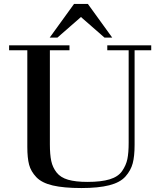

<svg xmlns="http://www.w3.org/2000/svg" viewBox="-20 -944 818 970"><path d="M118 -202V-690H26V-715H331V-690H232V-215Q232 -163 239 -130.5Q246 -98 266 -72.5Q286 -47 324 -36Q362 -25 422 -25Q491 -25 534 -38Q577 -51 597 -80Q617 -109 623.5 -140.5Q630 -172 630 -223V-690H522V-715H744V-690H660V-212Q660 -155 650.5 -119Q641 -83 614 -52.5Q587 -22 532 -8Q477 6 391 6Q302 6 246.5 -7Q191 -20 163.5 -49Q136 -78 127 -112Q118 -146 118 -202ZM231 -754 354 -924H424L547 -754H508L389 -858L270 -754Z"/></svg>

Font: Justus
Style: Oldstyle
Weight: 500
Version: Version 001.000